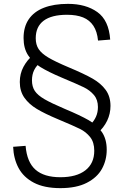

<svg xmlns="http://www.w3.org/2000/svg" viewBox="-20 -762 660 994"><path d="M145.5 -346Q145.5 -313.5 160.2 -291.2Q175 -269 210.2 -248.5Q245.5 -228 316 -198Q395 -165 439 -139.8Q483 -114.5 507.8 -78Q532.5 -41.5 532.5 13Q532.5 67 507.8 112Q483 157 429.2 184.5Q375.5 212 292.5 212Q209 212 155.2 183.8Q101.5 155.5 76 107.5Q50.5 59.5 48 -2L112.5 -7Q119.5 77.5 163.8 116.5Q208 155.5 292.5 155.5Q376 155.5 422 119.8Q468 84 468 18.5Q468 -25.5 446.8 -52.2Q425.5 -79 394.2 -94.5Q363 -110 279.5 -145Q211.5 -173.5 170.8 -198Q130 -222.5 106.2 -256.2Q82.5 -290 82.5 -337.5Q82.5 -380.5 101.5 -416Q120.5 -451.5 152.5 -478.5L191.5 -441Q168 -422 156.8 -399Q145.5 -376 145.5 -346ZM487 -208Q487 -246 466 -270.5Q445 -295 414.2 -310Q383.5 -325 299 -360.5Q230.5 -389.5 189.8 -414.5Q149 -439.5 125.5 -475.8Q102 -512 102 -565Q102 -623 129 -662.5Q156 -702 207.5 -722Q259 -742 332 -742Q424.5 -742 484 -699.5Q543.5 -657 550.5 -557L487.5 -552Q483 -599 463.5 -628.5Q444 -658 410.2 -671.8Q376.5 -685.5 327 -685.5Q247 -685.5 206 -654.8Q165 -624 165 -564Q165 -531 179.8 -508.2Q194.5 -485.5 230 -464.2Q265.5 -443 335.5 -413.5Q414.5 -380.5 458.5 -355.5Q502.5 -330.5 527.2 -296.5Q552 -262.5 552 -213.5Q552 -173.5 534.8 -137.2Q517.5 -101 483.5 -71L449 -118Q467 -135.5 477 -158Q487 -180.5 487 -208Z"/></svg>

Font: Monaspace Krypton Var ExLight
Style: Regular
Weight: 200
Designer: Riley Cran and the Lettermatic Team
Version: Version 1.200 (Monaspace Krypton Var)